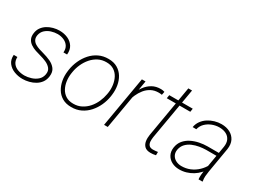

<svg xmlns="http://www.w3.org/2000/svg" viewBox="-50 -1199 2296 1740"><g transform="rotate(30 1098.5 -329.0)"><path d="M365.7 -131.8Q373 -170.4 353 -194.6Q333 -218.8 301 -232.7Q269 -246.6 238.8 -254.4Q210 -261.7 180.4 -271.7Q150.9 -281.7 127.2 -297.9Q103.5 -314 91.1 -338.6Q78.6 -363.3 83.5 -399.9Q87.9 -435.1 106.4 -460.9Q125 -486.8 152.6 -503.9Q180.2 -521 212.6 -529.5Q245.1 -538.1 276.9 -538.1Q324.2 -538.1 363.5 -520.8Q402.8 -503.4 425 -469.5Q447.3 -435.5 442.4 -384.3H404.3Q407.7 -423.3 390.6 -449.5Q373.5 -475.6 342.8 -489Q312 -502.4 276.9 -502.4Q244.1 -502.4 210.9 -491.9Q177.7 -481.4 153.1 -459Q128.4 -436.5 121.6 -401.4Q116.7 -372.6 127 -353Q137.2 -333.5 157.7 -321Q178.2 -308.6 202.4 -300.8Q226.6 -293 249 -287.1Q289.1 -276.4 327.1 -259.3Q365.2 -242.2 387.9 -212.2Q410.6 -182.1 404.3 -133.3Q399.4 -95.7 380.1 -68.8Q360.8 -42 331.8 -24.7Q302.7 -7.3 268.8 1.2Q234.9 9.8 201.7 9.8Q155.8 9.8 114 -6.3Q72.3 -22.5 46.9 -55.7Q21.5 -88.9 25.4 -140.1L63.5 -139.6Q62 -99.1 81.3 -73.7Q100.6 -48.3 132.8 -37.1Q165 -25.9 201.7 -25.9Q234.9 -26.4 270.3 -37.4Q305.7 -48.3 332.3 -71.5Q358.9 -94.7 365.7 -131.8Z M522.5 -254.4 524.9 -272.9Q532.7 -323.7 554.2 -371.3Q575.7 -418.9 609.4 -456.8Q643.1 -494.6 688.5 -516.6Q733.9 -538.6 789.6 -538.1Q844.7 -538.1 883.5 -515.1Q922.4 -492.2 945.3 -454.3Q968.3 -416.5 976.3 -369.4Q984.4 -322.3 978 -273.4L975.6 -254.9Q967.8 -204.1 946.3 -156.7Q924.8 -109.4 891.1 -71.5Q857.4 -33.7 812.3 -11.7Q767.1 10.3 711.4 9.8Q656.2 9.8 617.4 -12.9Q578.6 -35.6 555.7 -73.7Q532.7 -111.8 524.4 -158.7Q516.1 -205.6 522.5 -254.4ZM564 -272.9 561 -253.9Q555.2 -214.4 560.5 -174.1Q565.9 -133.8 583.7 -100.3Q601.6 -66.9 633.3 -46.4Q665 -25.9 711.4 -25.9Q758.8 -25.4 797.1 -45.2Q835.4 -64.9 864.3 -97.9Q893.1 -130.9 911.1 -171.9Q929.2 -212.9 936.5 -254.9L939.5 -273.4Q945.3 -313 939.7 -353.3Q934.1 -393.6 916.5 -427.2Q898.9 -460.9 867.2 -481.7Q835.4 -502.4 789.1 -502.4Q742.2 -502.9 703.9 -483.2Q665.5 -463.4 636.7 -430.2Q607.9 -397 589.4 -356Q570.8 -314.9 564 -272.9Z M1165 -437.5 1089.8 0H1051.3L1142.1 -528.3H1180.2ZM1375.5 -532.2 1368.7 -497.6Q1360.4 -499 1352.1 -499.8Q1343.8 -500.5 1335 -500.5Q1291 -500.5 1257.1 -482.4Q1223.1 -464.4 1198.5 -433.6Q1173.8 -402.8 1157.5 -365.7Q1141.1 -328.6 1132.8 -290.5L1113.3 -286.6Q1121.1 -331.1 1137.5 -375.7Q1153.8 -420.4 1180.9 -457.5Q1208 -494.6 1246.6 -516.8Q1285.2 -539.1 1337.4 -538.6Q1347.2 -538.6 1356.7 -536.9Q1366.2 -535.2 1375.5 -532.2Z M1674.3 -528.3 1668.9 -493.2H1422.9L1428.7 -528.3ZM1547.4 -668H1586.4L1493.2 -127Q1489.3 -103.5 1490.5 -80.6Q1491.7 -57.6 1504.2 -42.5Q1516.6 -27.3 1545.9 -26.9Q1559.1 -26.9 1571.8 -28.3Q1584.5 -29.8 1597.2 -31.2L1596.7 3.4Q1583 6.8 1569.1 8.3Q1555.2 9.8 1541 9.8Q1500 9.3 1479.7 -10.3Q1459.5 -29.8 1454.3 -61Q1449.2 -92.3 1455.1 -127.4Z M2044.9 -97.2 2091.3 -370.1Q2098.1 -412.6 2084.5 -442.1Q2070.8 -471.7 2041.3 -487.1Q2011.7 -502.4 1970.2 -502.9Q1932.1 -502.9 1895.5 -489Q1858.9 -475.1 1831.5 -448.5Q1804.2 -421.9 1794.9 -383.3L1756.8 -383.8Q1763.2 -420.9 1784.2 -449.7Q1805.2 -478.5 1835.4 -498Q1865.7 -517.6 1900.9 -527.8Q1936 -538.1 1971.7 -538.1Q2022.9 -538.1 2061.3 -517.8Q2099.6 -497.6 2118.4 -460Q2137.2 -422.4 2129.4 -369.1L2085 -108.4Q2080.6 -83 2078.6 -56.9Q2076.7 -30.8 2081.5 -5.4L2081.1 0H2039.6Q2037.1 -24.4 2039.1 -48.8Q2041 -73.2 2044.9 -97.2ZM2091.8 -299.8 2087.9 -266.1H1965.3Q1932.6 -265.6 1896.2 -259.5Q1859.9 -253.4 1826.4 -239Q1793 -224.6 1769.3 -199.5Q1745.6 -174.3 1738.3 -136.2Q1732.9 -103 1746.1 -78.4Q1759.3 -53.7 1785.2 -40.3Q1811 -26.9 1842.3 -26.4Q1891.1 -25.9 1933.3 -43.7Q1975.6 -61.5 2009 -93.3Q2042.5 -125 2064.5 -167.5L2077.1 -138.7Q2061.5 -104.5 2036.6 -76.9Q2011.7 -49.3 1980.2 -30Q1948.7 -10.7 1913.1 -0.2Q1877.4 10.3 1839.4 9.8Q1796.9 9.3 1763.2 -8.3Q1729.5 -25.9 1711.7 -58.6Q1693.8 -91.3 1699.7 -135.7Q1706.5 -182.1 1732.7 -213.4Q1758.8 -244.6 1796.9 -263.7Q1835 -282.7 1878.2 -291.3Q1921.4 -299.8 1960.9 -299.8Z"/></g></svg>

Font: Roboto ExtraLight
Style: Italic
Weight: 250
Designer: Christian Robertson
Foundry: Google
Version: Version 3.009; 2024